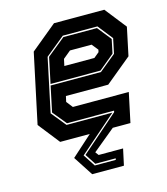

<svg xmlns="http://www.w3.org/2000/svg" viewBox="-109 -624 774 892"><g transform="rotate(-15 278.5 -178.0)"><path d="M224 183.5 162.5 89 261.5 0H119L38 -103L109 -437L234 -540H476L557 -437L528.5 -302L403.5 -199H200L194 -172L218 -141.5H487L457 0H372L264 89L276 105H393.5L376.5 183.5ZM246 147.5H347L348.5 140.5H250.5L217 89L397 -68.5L398.5 -75.5H172L118 -141.5L144 -264.5H386L466.5 -330.5L481.5 -402L425 -473.5H258.5L165 -397L110.5 -139.5L168 -68.5H388.5L208 89ZM145.5 -271.5 171.5 -395 259.5 -466.5H421L474 -400L460 -333L385.5 -271.5ZM229 -335.5H373.5L399 -356.5L401.5 -368L377 -398.5H273L236 -368Z"/></g></svg>

Font: Tourney Condensed ExtraBold
Style: Italic
Weight: 800
Width: 3
Italic angle: -12°
Designer: Tyler Finck
Foundry: Etcetera Type Co
Version: Version 1.010; ttfautohint (v1.8.3)